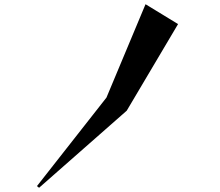

<svg xmlns="http://www.w3.org/2000/svg" viewBox="-20 -826 1040 909"><path d="M155 55 484 -364 669 -806 823 -712 580 -302 165 63Z"/></svg>

Font: Tiejili SC
Style: Regular
Weight: 400
Designer: Buernia
Foundry: Ershou Xiaoxi Press
Version: Version 1.100